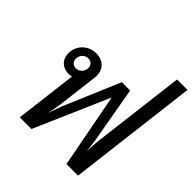

<svg xmlns="http://www.w3.org/2000/svg" viewBox="-224 -1039 1209 1209"><g transform="rotate(45 380.5 -434.5)"><path d="M136 0H240L457 -498L552 0H655L761 -869H668L590 -235C588 -214 586 -183 585 -147L574 -237L508 -611H434L275 -237L243 -147C250 -183 256 -214 259 -235L293 -512C301 -579 259 -626 192 -626C127 -626 76 -581 68 -518C61 -455 98 -411 159 -411C169 -411 178 -412 187 -415ZM125 -518C128 -547 151 -568 180 -568C207 -568 225 -547 222 -518C218 -489 195 -468 168 -468C139 -468 121 -489 125 -518Z"/></g></svg>

Font: TPK Tissa Web Medium
Style: Italic
Weight: 500
Italic angle: -7°
Designer: Jacques Le Bailly, Suppakit Chalermlarp | Katatrad Co.,Ltd.
Foundry: Jacques Le Bailly, Cadson Demak Co.,Ltd.
Version: Version 5.000;Glyphs 3.1.2 (3151)